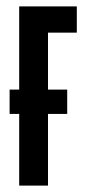

<svg xmlns="http://www.w3.org/2000/svg" viewBox="-20 -580 280 600"><path d="M10 -224V-300H190V-224ZM40 0V-560H220V-478H130V0Z"/></svg>

Font: Tektur Condensed
Style: Regular
Weight: 400
Width: 3
Designer: Adam Jagosz
Foundry: Adam Jagosz
Version: Version 1.005;gftools[0.9.30]